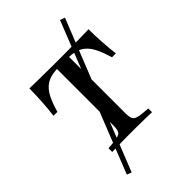

<svg xmlns="http://www.w3.org/2000/svg" viewBox="-258 -811 1059 1059"><g transform="rotate(-45 271.5 -282.0)"><path d="M112.1 155.6 84.7 145.2 427.4 -718.5 455.6 -708.1ZM266.1 -2.4Q238.7 -2.4 211.3 -2Q183.9 -1.6 159.3 -1.2Q134.7 -0.8 116.1 0V-29L162.1 -33.1Q200.8 -37.1 212.5 -49.2Q224.2 -61.3 224.2 -98.4V-201.6H318.5V-98.4Q318.5 -61.3 330.2 -49.2Q341.9 -37.1 381.5 -33.1L426.6 -29V0Q408.9 -0.8 384.3 -1.2Q359.7 -1.6 331.9 -2Q304 -2.4 277.4 -2.4H271.8ZM236.3 -539.5Q199.2 -539.5 171.8 -531Q144.4 -522.6 124.2 -503.6Q104 -484.7 88.3 -452Q72.6 -419.4 58.9 -370.2H28.2Q34.7 -421.8 37.5 -471.4Q40.3 -521 41.1 -571Q75.8 -570.2 123.8 -569.4Q171.8 -568.5 240.3 -568.5H303.2Q371 -568.5 419.4 -569.4Q467.7 -570.2 502.4 -571Q502.4 -521 505.6 -471.4Q508.9 -421.8 514.5 -370.2H484.7Q470.2 -419.4 454.4 -452Q438.7 -484.7 418.5 -503.6Q398.4 -522.6 371.4 -531Q344.4 -539.5 307.3 -539.5ZM224.2 -201.6V-551.6H318.5V-201.6Z"/></g></svg>

Font: Playfair 5pt SemiExpanded Light Medium
Style: Regular
Weight: 500
Version: Version 2.203